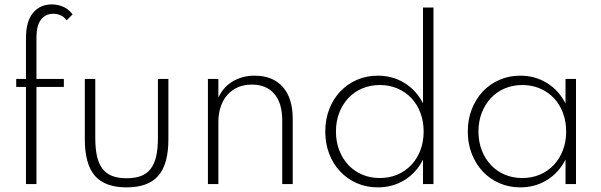

<svg xmlns="http://www.w3.org/2000/svg" viewBox="-20 -815 2662 850"><path d="M95 0V-430H51.8V-465.5H95V-645.9Q95 -720.5 126.1 -758Q157.3 -795.5 209.1 -795.5Q234.5 -795.5 258.4 -785.7Q282.3 -775.9 301.4 -751.4L275 -725Q263.2 -741.4 247.3 -747.7Q231.4 -754.1 215.9 -754.1Q181.8 -754.1 161.6 -728.2Q141.4 -702.3 141.4 -650.5V-465.5H262.7V-430H141.4V0Z M540.5 14.5Q444.5 14.5 400 -37Q355.5 -88.6 355.5 -198.2V-465.5H401.8V-204.5Q401.8 -156.8 409.5 -123Q417.3 -89.1 434.1 -67.5Q450.9 -45.9 477 -35.9Q503.2 -25.9 540.5 -25.9Q577.7 -25.9 604.1 -35.9Q630.5 -45.9 647 -67.5Q663.6 -89.1 671.4 -123Q679.1 -156.8 679.1 -204.5V-465.5H725.5V-198.2Q725.5 -88.6 680.9 -37Q636.4 14.5 540.5 14.5Z M900.5 0V-465.5H946.8V-382.3Q955 -401.8 969.3 -419.5Q983.6 -437.3 1003.9 -450.7Q1024.1 -464.1 1050 -472Q1075.9 -480 1107.7 -480Q1187.7 -480 1231.8 -430.2Q1275.9 -380.5 1275.9 -289.5V0H1229.5V-281.4Q1229.5 -358.2 1194.5 -399.3Q1159.5 -440.5 1095 -440.5Q1059.5 -440.5 1031.8 -428Q1004.1 -415.5 985.2 -393.4Q966.4 -371.4 956.6 -341.1Q946.8 -310.9 946.8 -275.9V0Z M1420 -232.7Q1420 -286.4 1437.5 -331.6Q1455 -376.8 1486.1 -409.8Q1517.3 -442.7 1559.8 -461.4Q1602.3 -480 1652.3 -480Q1718.2 -480 1770.7 -447.7Q1823.2 -415.5 1852.7 -357.3V-781.8H1899.1V0H1852.7V-108.2Q1823.2 -50 1770.7 -17.7Q1718.2 14.5 1652.3 14.5Q1602.3 14.5 1559.8 -4.1Q1517.3 -22.7 1486.1 -55.7Q1455 -88.6 1437.5 -133.9Q1420 -179.1 1420 -232.7ZM1467.3 -232.7Q1467.3 -187.7 1481.8 -150Q1496.4 -112.3 1522 -84.8Q1547.7 -57.3 1583.4 -42Q1619.1 -26.8 1661.4 -26.8Q1703.6 -26.8 1739.3 -42Q1775 -57.3 1800.9 -84.8Q1826.8 -112.3 1841.1 -150Q1855.5 -187.7 1855.5 -232.7Q1855.5 -277.7 1841.1 -315.7Q1826.8 -353.6 1800.9 -380.9Q1775 -408.2 1739.3 -423.4Q1703.6 -438.6 1661.4 -438.6Q1619.1 -438.6 1583.4 -423.4Q1547.7 -408.2 1522 -380.7Q1496.4 -353.2 1481.8 -315.5Q1467.3 -277.7 1467.3 -232.7Z M2050.9 -232.7Q2050.9 -285.9 2068.6 -331.4Q2086.4 -376.8 2117.3 -409.8Q2148.2 -442.7 2190.9 -461.4Q2233.6 -480 2283.2 -480Q2349.1 -480 2401.6 -447.5Q2454.1 -415 2483.6 -356.8V-465.5H2530V0H2483.6V-108.6Q2454.1 -50.5 2401.6 -18Q2349.1 14.5 2283.2 14.5Q2233.6 14.5 2190.9 -4.1Q2148.2 -22.7 2117.3 -55.7Q2086.4 -88.6 2068.6 -134.1Q2050.9 -179.5 2050.9 -232.7ZM2098.2 -232.7Q2098.2 -187.7 2112.7 -150Q2127.3 -112.3 2153 -84.8Q2178.6 -57.3 2214.3 -42Q2250 -26.8 2292.3 -26.8Q2334.5 -26.8 2370.2 -42Q2405.9 -57.3 2431.8 -84.8Q2457.7 -112.3 2472 -150Q2486.4 -187.7 2486.4 -232.7Q2486.4 -277.7 2472 -315.7Q2457.7 -353.6 2431.8 -380.9Q2405.9 -408.2 2370.2 -423.4Q2334.5 -438.6 2292.3 -438.6Q2250 -438.6 2214.3 -423.4Q2178.6 -408.2 2153 -380.7Q2127.3 -353.2 2112.7 -315.5Q2098.2 -277.7 2098.2 -232.7Z"/></svg>

Font: Spartan Light
Style: Regular
Weight: 300
Designer: Matt Bailey, Mirko Velimirovic
Foundry: Matt Bailey
Version: Version 1.005